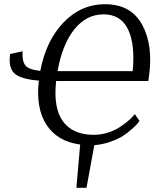

<svg xmlns="http://www.w3.org/2000/svg" viewBox="-20 -679 761 910"><path d="M342 211 360 6Q253 -8 201 -86.5Q149 -165 164 -297Q76 -304 47.5 -332Q19 -360 28 -423L87 -436Q84 -391 99.5 -370Q115 -349 171 -343Q198 -486 281 -572.5Q364 -659 478 -659Q601 -659 654 -561.5Q707 -464 686 -316L683 -295H246Q232 -166 279 -103Q326 -40 424 -40Q458 -40 490 -50Q522 -60 544.5 -74.5Q567 -89 584.5 -103.5Q602 -118 610 -128L619 -138L641 -106Q638 -102 632.5 -94.5Q627 -87 606.5 -68.5Q586 -50 563 -35Q540 -20 503 -7Q466 6 427 9L390 211ZM471 -611Q389 -611 332 -539.5Q275 -468 253 -342H609Q621 -470 586.5 -540.5Q552 -611 471 -611Z"/></svg>

Font: Arsenal
Style: Italic
Weight: 400
Italic angle: -9.10001°
Designer: Andrij Shevchenko
Foundry: Stairsfor
Version: Version 2.001;PS 002.001;hotconv 1.0.88;makeotf.lib2.5.64775